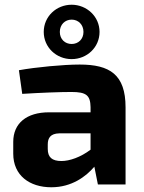

<svg xmlns="http://www.w3.org/2000/svg" viewBox="-20 -780 607 812"><path d="M283 -530C348 -530 401 -580 401 -645C401 -710 347 -760 283 -760C218 -760 165 -710 165 -645C165 -580 218 -530 283 -530ZM283 -697C311 -697 333 -676 333 -645C333 -614 311 -594 283 -594C255 -594 233 -614 233 -645C233 -676 255 -697 283 -697ZM74 -383C153 -388 235 -391 282 -391C345 -391 362 -377 363 -327V-305H187C93 -305 36 -259 36 -180V-130C36 -38 105 12 197 12C284 12 344 -34 379 -75L394 0H511V-326C511 -465 444 -507 317 -507C248 -507 132 -496 60 -483ZM182 -169C182 -197 194 -215 230 -216H363V-147C321 -115 274 -99 240 -99C200 -99 182 -115 182 -150Z"/></svg>

Font: SnT
Style: Bold
Weight: 700
Designer: Natanael Gama
Version: Version 1.001;PS 001.001;hotconv 1.0.70;makeotf.lib2.5.58329